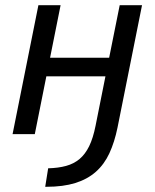

<svg xmlns="http://www.w3.org/2000/svg" viewBox="-20 -510 590 730"><path d="M163.1 129.9Q201.7 128.9 231.2 120.8Q260.7 112.8 282.5 94.5Q304.2 76.2 319.1 45.7Q334 15.1 343.3 -31.7L380.9 -219.7H156.2L112.3 0H27.8L126 -490.2H210.4L170.4 -290.5H395L435.1 -490.2H520L426.8 -24.9Q415.5 30.3 396 72.5Q376.5 114.7 344.5 143.1Q312.5 171.4 266.4 185.8Q220.2 200.2 156.7 200.2H151.9Z"/></svg>

Font: Code New Roman
Style: Italic
Weight: 400
Italic angle: -11°
Monospace: yes
Designer: Sam Radian
Foundry: Code New Roman
Version: Version 1.508 October 19, 2014